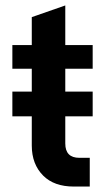

<svg xmlns="http://www.w3.org/2000/svg" viewBox="-20 -685 392 705"><path d="M25.4 -348.6H96.7V-432.6H25.4V-519.5H96.7V-622.1L219.7 -665V-519.5H320.3V-432.6H219.7V-348.6H320.3V-257.8H219.7V-158.2Q219.7 -105.5 271.5 -105.5H309.6V0H251Q178.7 0 138.7 -40Q96.7 -82 96.7 -150.4V-257.8H25.4Z"/></svg>

Font: DINish
Style: Bold
Weight: 700
Designer: Bert Driehuis
Foundry: Playbeing
Version: Version 3.008; git-95204e4c-release